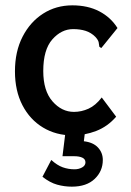

<svg xmlns="http://www.w3.org/2000/svg" viewBox="-20 -496 490 719"><path d="M252 11Q190 11 141 -18.5Q92 -48 64 -102Q36 -156 36 -229Q36 -303 64.5 -358.5Q93 -414 141.5 -445Q190 -476 251 -476Q309 -476 352 -453.5Q395 -431 420 -391L365 -323L359 -316L352 -321Q351 -329 349.5 -337.5Q348 -346 337 -358Q321 -374 300.5 -380.5Q280 -387 254 -387Q210 -387 176 -348.5Q142 -310 142 -230Q142 -156 176.5 -116.5Q211 -77 257 -77Q285 -77 311.5 -89Q338 -101 361 -131L415 -59Q383 -22 340 -5.5Q297 11 252 11ZM249 203Q221 203 194 195.5Q167 188 139 166L172 103Q194 123 215 130.5Q236 138 259 138Q275 138 287.5 131Q300 124 300 112Q300 100 288.5 94.5Q277 89 258 89H214L225 0H298L294 33Q329 37 347 56.5Q365 76 365 103Q365 145 334.5 174Q304 203 249 203Z"/></svg>

Font: Inconsolata SemiCondensed Bold
Style: Regular
Weight: 700
Width: 4
Monospace: yes
Designer: Raph Levien, Cyreal, Brenton Simpson
Foundry: Raph Levien, Cyreal, Google
Version: Version 3.001; ttfautohint (v1.8.2.53-6de2)